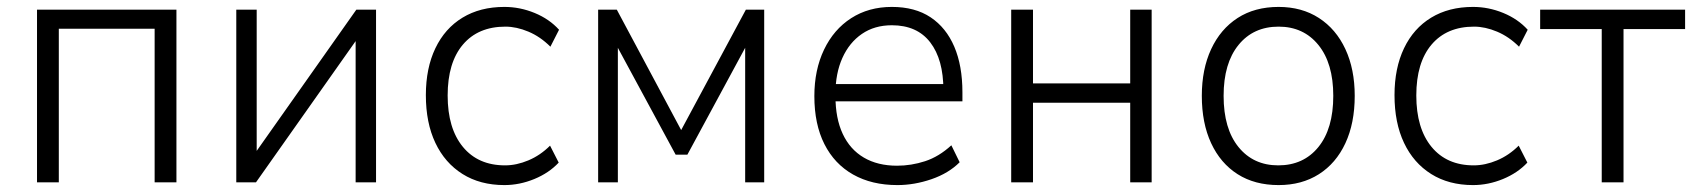

<svg xmlns="http://www.w3.org/2000/svg" viewBox="-20 -527 4899 555"><path d="M87 0V-499H490V0H427V-444H150V0Z M663 0V-499H722V-71H708L1010 -499H1067V0H1008V-428H1022L720 0Z M1438 8Q1368 8 1317 -24Q1266 -56 1238.5 -114Q1211 -172 1211 -252Q1211 -330 1238.5 -387.5Q1266 -445 1317 -476Q1368 -507 1438 -507Q1483 -507 1525.5 -489.5Q1568 -472 1596 -441L1571 -392Q1542 -421 1507.5 -435.5Q1473 -450 1441 -450Q1362 -450 1318 -398Q1274 -346 1274 -251Q1274 -156 1318 -102.5Q1362 -49 1440 -49Q1473 -49 1507.5 -63.5Q1542 -78 1570 -106L1595 -57Q1567 -27 1524.5 -9.5Q1482 8 1438 8Z M1709 0V-499H1763L1949 -151L2136 -499H2189V0H2134V-411H2146L1967 -80H1933L1754 -411H1766V0Z M2574 8Q2500 8 2446 -22.5Q2392 -53 2363 -110.5Q2334 -168 2334 -249Q2334 -325 2362 -383.5Q2390 -442 2440.5 -474.5Q2491 -507 2558 -507Q2625 -507 2670 -477Q2715 -447 2738.5 -392Q2762 -337 2762 -260V-234H2379V-284H2725L2707 -267Q2707 -355 2669 -404.5Q2631 -454 2558 -454Q2508 -454 2471.5 -429Q2435 -404 2415 -359.5Q2395 -315 2395 -256V-249Q2395 -185 2416 -140Q2437 -95 2477 -71.5Q2517 -48 2573 -48Q2614 -48 2654 -61Q2694 -74 2730 -107L2754 -58Q2722 -26 2672.5 -9Q2623 8 2574 8Z M2903 0V-499H2966V-286H3247V-499H3309V0H3247V-230H2966V0Z M3676 8Q3607 8 3557.5 -23.5Q3508 -55 3481 -113Q3454 -171 3454 -250Q3454 -327 3481 -385Q3508 -443 3557.5 -475Q3607 -507 3676 -507Q3743 -507 3792.5 -475Q3842 -443 3869 -385Q3896 -327 3896 -250Q3896 -171 3869 -113Q3842 -55 3792.5 -23.5Q3743 8 3676 8ZM3675 -49Q3748 -49 3791 -102Q3834 -155 3834 -250Q3834 -344 3791 -397Q3748 -450 3676 -450Q3603 -450 3560 -397Q3517 -344 3517 -250Q3517 -155 3560 -102Q3603 -49 3675 -49Z M4238 8Q4168 8 4117 -24Q4066 -56 4038.5 -114Q4011 -172 4011 -252Q4011 -330 4038.5 -387.5Q4066 -445 4117 -476Q4168 -507 4238 -507Q4283 -507 4325.5 -489.5Q4368 -472 4396 -441L4371 -392Q4342 -421 4307.5 -435.5Q4273 -450 4241 -450Q4162 -450 4118 -398Q4074 -346 4074 -251Q4074 -156 4118 -102.5Q4162 -49 4240 -49Q4273 -49 4307.5 -63.5Q4342 -78 4370 -106L4395 -57Q4367 -27 4324.5 -9.5Q4282 8 4238 8Z M4610 0V-443H4432V-499H4851V-443H4673V0Z"/></svg>

Font: Nunitoga
Style: Light
Weight: 300
Designer: Vernon Adams
Foundry: Vernon Adams
Version: Version 1.0